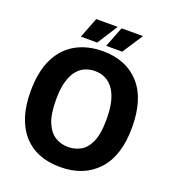

<svg xmlns="http://www.w3.org/2000/svg" viewBox="-150 -942 960 1069"><g transform="rotate(20 330.0 -407.5)"><path d="M328 14Q186 14 108 -74.5Q30 -163 30 -327Q30 -444 68 -521Q106 -598 174.5 -636Q243 -674 333 -674Q471 -674 550.5 -586.5Q630 -499 630 -330Q630 -161 548.5 -73.5Q467 14 328 14ZM332 -106Q369 -106 403 -123.5Q437 -141 459 -188.5Q481 -236 481 -325Q481 -439 441 -497Q401 -555 329 -555Q303 -555 276.5 -545.5Q250 -536 228 -511.5Q206 -487 192.5 -443Q179 -399 179 -331Q179 -245 200 -196Q221 -147 255.5 -126.5Q290 -106 332 -106ZM286 -708H189L236 -829H363ZM434 -708H339L386 -829H513Z"/></g></svg>

Font: Bricolage Grotesque 48pt Bricolage Grotesque 48pt Regular
Style: Bold
Weight: 700
Designer: Mathieu Triay
Foundry: Atelier Triay
Version: Version 1.000; ttfautohint (v1.8.4.7-5d5b);gftools[0.9.32]